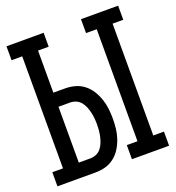

<svg xmlns="http://www.w3.org/2000/svg" viewBox="-133 -841 866 947"><g transform="rotate(-20 300.0 -367.5)"><path d="M398 0V-74H454V-662H398V-735H593V-661H537V-74H593V0ZM7 0V-74H63V-662H7V-735H202V-662H146V-441H207Q234 -441 259.5 -434Q285 -427 306 -410.5Q327 -394 341 -371.5Q355 -349 363.5 -324Q372 -299 375 -273Q378 -247 378 -221Q378 -194 375 -168Q372 -142 363.5 -117Q355 -92 341 -69.5Q327 -47 306 -30.5Q285 -14 259.5 -7Q234 0 207 0ZM207 -74Q223 -74 238 -80.5Q253 -87 263 -99.5Q273 -112 279 -127Q285 -142 288.5 -157.5Q292 -173 293.5 -189Q295 -205 295 -220Q295 -236 293.5 -252Q292 -268 288.5 -283.5Q285 -299 279 -314Q273 -329 263 -341.5Q253 -354 238 -360.5Q223 -367 207 -367H146V-74Z"/></g></svg>

Font: Iosevka Slab Extended
Style: Regular
Weight: 400
Width: 7
Monospace: yes
Designer: Belleve Invis
Foundry: Belleve Invis
Version: Version 11.1.1; ttfautohint (v1.8.3)